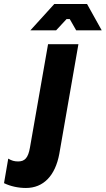

<svg xmlns="http://www.w3.org/2000/svg" viewBox="-120 -740 526 955"><path d="M9 195C96 195 155 134 175 25L270 -520H119L29 -6C20 46 3 63 -30 63C-49 63 -62 59 -79 49L-100 171C-67 187 -28 195 9 195ZM386 -589 313 -720H150L31 -589H159L211 -645H227L259 -589Z"/></svg>

Font: Fixel Text 20240404
Style: Bold Italic
Weight: 700
Width: 4
Italic angle: -10°
Designer: AlfaBravo + MacPaw
Foundry: Kyrylo Tkachov, Marchela Mozhyna, Serhii Makarenko, Maria Weinstein, Zakhar Kryvoshyya
Version: Version 1.211;Glyphs 3.2 (3225)